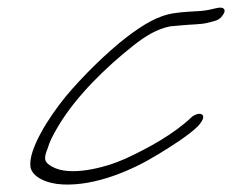

<svg xmlns="http://www.w3.org/2000/svg" viewBox="-20 -470 617 510"><path d="M61 -26C66 0 103 18 147 20C234 24 330 -17 400 -60C436 -82 482 -111 506 -135C517 -147 525 -161 516 -166C509 -171 494 -164 488 -158C442 -114 373 -76 312 -48C256 -23 165 -1 119 -27C99 -38 94 -46 107 -77C111 -92 120 -110 133 -132C182 -216 266 -295 333 -348C367 -375 397 -393 432 -400C443 -401 456 -402 465 -403C485 -405 513 -405 530 -409C543 -413 559 -414 568 -425C585 -444 575 -454 553 -448C540 -445 534 -443 515 -441C489 -439 469 -439 443 -435C399 -429 358 -403 316 -371C264 -331 198 -266 154 -213C110 -159 54 -72 61 -26Z"/></svg>

Font: Stray Cat
Style: SuObl
Weight: 400
Version: Version 1.0